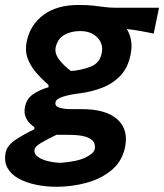

<svg xmlns="http://www.w3.org/2000/svg" viewBox="-42 -530 645 754"><path d="M180 203.5Q138.5 203.5 99.8 195.5Q61 187.5 31.2 171.2Q1.5 155 -12.8 129.2Q-27 103.5 -19.5 67.5Q-13.5 41 18.8 19.2Q51 -2.5 93 -22.5V-30.5Q86.5 -35 75.8 -45Q65 -55 58.2 -71.8Q51.5 -88.5 56.5 -112.5Q63.5 -144 89.5 -161Q115.5 -178 148.5 -187.5V-196.5Q122 -219.5 99.8 -245.2Q77.5 -271 66.5 -301Q55.5 -331 63 -367.5Q76.5 -432.5 128.8 -471.5Q181 -510.5 267 -510.5Q302.5 -510.5 325.5 -507.8Q348.5 -505 369.5 -502.2Q390.5 -499.5 420 -499.5H582.5L561.5 -398Q534.5 -404 508.2 -408.5Q482 -413 456 -416Q482 -373 471.5 -319Q461.5 -265.5 432 -234Q402.5 -202.5 361.2 -186.2Q320 -170 275 -164Q229.5 -158.5 203.8 -149.8Q178 -141 176 -128.5Q173 -113 191.2 -107.2Q209.5 -101.5 234.5 -101.5H279Q374.5 -101.5 419 -61.2Q463.5 -21 449 49Q437 104.5 395.8 138.5Q354.5 172.5 297.2 188Q240 203.5 180 203.5ZM237 -251Q278 -254.5 313.2 -267.8Q348.5 -281 357 -319Q365.5 -356.5 340.8 -382.2Q316 -408 273 -408Q235.5 -408 209.2 -392Q183 -376 176.5 -343Q172 -319.5 191.2 -294.8Q210.5 -270 237 -251ZM196 109.5Q261.5 104.5 294 88.5Q326.5 72.5 330 55.5Q333 41 326.2 28.2Q319.5 15.5 296 7.5Q272.5 -0.5 226 -0.5H179.5Q146 15.5 121 30.2Q96 45 94 55.5Q90 72.5 104.8 84.2Q119.5 96 144.2 102.2Q169 108.5 196 109.5Z"/></svg>

Font: Commissioner Loud SemiBold
Style: Italic
Weight: 600
Italic angle: -12°
Designer: Kostas Bartsokas
Foundry: Kostas Bartsokas
Version: Version 1.000; ttfautohint (v1.8.3)